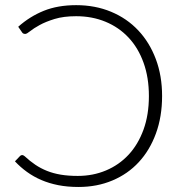

<svg xmlns="http://www.w3.org/2000/svg" viewBox="-20 -736 724 764"><path d="M68.5 -119Q72.5 -119 78 -114.5Q99 -95 120.5 -80.5Q142 -66 167 -56Q192 -46 221.8 -41Q251.5 -36 289.5 -36Q350 -36 401.8 -57.8Q453.5 -79.5 491.5 -120.2Q529.5 -161 551 -220Q572.5 -279 572.5 -354Q572.5 -427.5 551.2 -486.5Q530 -545.5 491.5 -586.5Q453 -627.5 399.8 -649.5Q346.5 -671.5 283 -671.5Q233 -671.5 197.2 -660.5Q161.5 -649.5 137.5 -636.2Q113.5 -623 100 -612Q86.5 -601 80.5 -601Q71.5 -601 68 -607L52.5 -629.5Q98.5 -670.5 154.2 -693Q210 -715.5 283 -715.5Q359 -715.5 422 -689.2Q485 -663 530 -615.2Q575 -567.5 600 -501Q625 -434.5 625 -354Q625 -272 600.5 -205Q576 -138 532.2 -90.8Q488.5 -43.5 427.2 -17.8Q366 8 292.5 8Q248.5 8 211.8 0.8Q175 -6.5 144.2 -19.8Q113.5 -33 87.5 -51.8Q61.5 -70.5 39.5 -94L60 -115.5Q63.5 -119 68.5 -119Z"/></svg>

Font: Lato Light
Style: Regular
Weight: 300
Designer: Lukasz Dziedzic
Foundry: tyPoland Lukasz Dziedzic
Version: Version 2.007; 2014-02-27